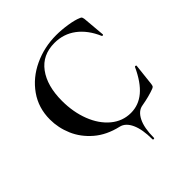

<svg xmlns="http://www.w3.org/2000/svg" viewBox="-223 -780 1115 1115"><g transform="rotate(-45 334.5 -222.0)"><path d="M306 1Q219 -19 161.5 -68.5Q104 -118 76.5 -182.5Q49 -247 49 -315Q49 -410 100.5 -483Q152 -556 237.5 -596Q323 -636 421 -636Q465 -636 513 -628.5Q561 -621 588 -609Q597 -606 599.5 -601.5Q602 -597 604 -586L616 -447Q616 -444 611 -443Q606 -442 605 -446Q571 -525 514 -568Q457 -611 382 -611Q283 -611 229 -538Q175 -465 175 -342Q175 -250 204.5 -174Q234 -98 287.5 -53.5Q341 -9 409 -9Q473 -9 523.5 -51.5Q574 -94 614 -181Q615 -185 620.5 -184Q626 -183 626 -180L611 -44Q609 -32 606.5 -28.5Q604 -25 595 -21Q550 -4 487 7Q448 13 424.5 59.5Q401 106 401 187Q401 192 395 192Q389 192 389 187Q389 106 367 58Q345 10 306 1Z"/></g></svg>

Font: Cormorant Infant
Style: Bold
Weight: 700
Designer: Christian Thalmann (Catharsis Fonts)
Foundry: Catharsis Fonts
Version: Version 4.000